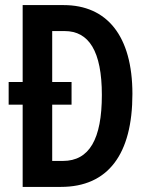

<svg xmlns="http://www.w3.org/2000/svg" viewBox="-20 -734 588 754"><path d="M230 -714H69V-412H14V-323H69V0H219C405 0 500 -129 500 -365C500 -593 400 -714 230 -714ZM234 -612C329 -612 380 -533 380 -361C380 -188 331 -102 227 -102H185V-323H261V-412H185V-612Z"/></svg>

Font: Noto Sans Gurmukhi UI ExtraCondensed SemiBold
Style: Regular
Weight: 600
Width: 2
Designer: Jelle Bosma - Monotype Design Team
Foundry: Monotype Imaging Inc.
Version: Version 2.004